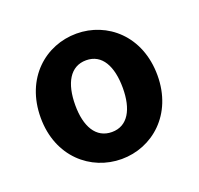

<svg xmlns="http://www.w3.org/2000/svg" viewBox="-79 -898 579 560"><g transform="rotate(-20 210.0 -617.5)"><path d="M210 -422.5C305.1 -422.5 390.9 -495.2 390.9 -616.4C390.9 -739.4 305.1 -811.7 210 -811.7C114.2 -811.7 28.4 -739.4 28.4 -616.4C28.4 -495.2 114.2 -422.5 210 -422.5ZM210 -506.3C160.2 -506.3 135.7 -550.6 135.7 -616.4C135.7 -684 160.2 -728.9 210 -728.9C259.3 -728.9 283.3 -684 283.3 -616.4C283.3 -550.6 259.3 -506.3 210 -506.3Z"/></g></svg>

Font: Source Han Sans JP VF
Style: Regular
Weight: 250
Designer: Ryoko NISHIZUKA 西塚涼子 (kana, bopomofo & ideographs); Paul D. Hunt (Latin, Greek & Cyrillic); Sandoll Communications 산돌커뮤니
Foundry: Adobe
Version: Version 2.004;hotconv 1.0.118;makeotfexe 2.5.65603